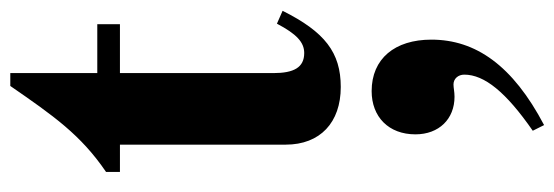

<svg xmlns="http://www.w3.org/2000/svg" viewBox="-372 -298 1077 373"><g transform="rotate(-90 166.5 -111.5)"><path d="M110 407C226 346 276 274 276 188C276 117 239 72 176 72C126 72 92 105 92 157C92 203 122 233 165 233C175 233 182 231 189 231C200 231 208 240 208 252C208 291 174 333 99 385ZM307 -112C287 -74 271 -59 250 -59C222 -59 211 -79 211 -119V-417H306V-461H211V-630H186C128 -546 91 -493 19 -444V-417H72V-95C72 -28 115 12 184 12C251 12 291 -19 332 -101Z"/></g></svg>

Font: XITS
Style: Bold
Weight: 700
Designer: MicroPress Inc., with final additions and corrections provided by Coen Hoffman, Elsevier (retired)
Version: Version 1.302